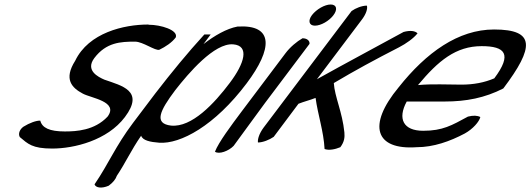

<svg xmlns="http://www.w3.org/2000/svg" viewBox="-20 -630 2357 853"><path d="M84 -67C67 -55 60 -35 68 -21C104 9 123 30 212 30C309 30 457 -6 535 -110C623 -227 521 -249 444 -276C416 -288 358 -317 399 -372C452 -442 516 -445 580 -445C615 -445 670 -403 688 -409C715 -422 744 -441 761 -464C772 -497 693 -520 642 -520L638 -521C531 -521 374 -485 314 -360C262 -278 299 -240 348 -214C385 -194 508 -179 458 -112C400 -50 318 -46 268 -46C200 -46 167 -62 159 -94C142 -95 111 -84 84 -67Z M571 -84C492 21 464 95 400 189C405 204 431 209 463 195C482 181 494 166 499 151C538 93 562 38 607 -27C614 -6 647 1 687 4C781 11 934 -71 1076 -260C1191 -413 1198 -522 1035 -512C987 -503 933 -472 884 -434L916 -477H888C813 -395 741 -307 670 -215ZM759 -230C817 -304 932 -440 1016 -433C1090 -427 1066 -348 1001 -262C932 -170 832 -63 740 -72C663 -81 689 -137 759 -230Z M1366 -563C1347 -538 1353 -516 1379 -516C1406 -516 1442 -537 1461 -562C1481 -588 1476 -610 1449 -610C1423 -610 1386 -589 1366 -563ZM1050 -130C1009 -75 951 2 935 44C953 57 996 41 1018 18C1062 -41 1115 -116 1157 -172L1355 -435C1357 -448 1345 -460 1324 -460C1299 -446 1268 -420 1248 -393Z M1151 -63C1131 -36 1124 -11 1126 3C1148 3 1177 -9 1196 -22L1306 -169C1331 -179 1357 -185 1382 -195C1392 -121 1418 -46 1422 32C1441 39 1468 34 1492 24C1510 0 1512 -20 1510 -42C1501 -132 1467 -200 1463 -261C1559 -318 1642 -363 1753 -420C1784 -436 1818 -460 1835 -482C1824 -493 1803 -496 1773 -488C1649 -420 1515 -349 1388 -278L1587 -542C1607 -568 1614 -592 1610 -605C1588 -605 1560 -594 1542 -581Z M1751 -242C1610 -72 1648 37 1831 24C1906 24 1979 -2 2045 -37C2081 -57 2109 -89 2114 -110C2101 -117 2083 -118 2059 -112C1987 -73 1947 -49 1860 -49C1772 -49 1745 -102 1787 -179H1956C2051 -179 2134 -195 2216 -237C2355 -421 2358 -499 2175 -499C2016 -499 1874 -397 1751 -242ZM1837 -252C1927 -360 2005 -425 2120 -425C2224 -425 2257 -390 2176 -282C2132 -263 2083 -254 2030 -254C1967 -254 1902 -258 1837 -252Z"/></svg>

Font: Snowfall
Style: SuperObl
Weight: 400
Designer: Jasper
Foundry: Cannot Into Space Fonts
Version: Version 0.9